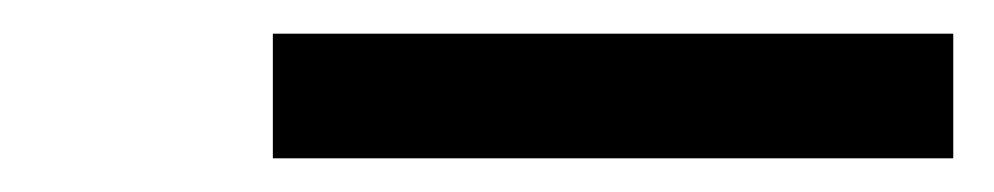

<svg xmlns="http://www.w3.org/2000/svg" viewBox="-20 -737 590 114"><path d="M546 -643H142V-717H546Z"/></svg>

Font: Lode Dark
Style: Bold Italic
Weight: 700
Italic angle: -11°
Monospace: yes
Designer: Belleve Invis
Foundry: Belleve Invis
Version: Version 29.2.0; ttfautohint (v1.8.3)